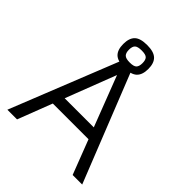

<svg xmlns="http://www.w3.org/2000/svg" viewBox="-225 -959 1094 1094"><g transform="rotate(45 321.5 -412.0)"><path d="M20 0 286 -667H358L623 0H546L315 -600L330 -602L98 0ZM137 -208 168 -277H495L500 -208ZM323 -640Q268 -640 245 -662.5Q222 -685 222 -732Q222 -779 245 -801.5Q268 -824 323 -824Q377 -824 400.5 -801.5Q424 -779 424 -732Q424 -685 400.5 -662.5Q377 -640 323 -640ZM323 -683Q355 -683 366 -694.5Q377 -706 377 -732Q377 -758 366 -769Q355 -780 323 -780Q291 -780 279.5 -769Q268 -758 268 -732Q268 -706 279.5 -694.5Q291 -683 323 -683Z"/></g></svg>

Font: Maven Pro
Style: Regular
Weight: 400
Designer: Joe Prince
Foundry: Joe Prince
Version: Version 2.103